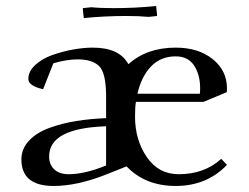

<svg xmlns="http://www.w3.org/2000/svg" viewBox="-20 -610 825 637"><path d="M51 -81Q51 -116 76 -143Q101 -170 143.5 -185.5Q186 -201 233 -208.5Q280 -216 332 -218V-290Q332 -367 309.5 -390Q287 -413 238 -413Q201 -413 157 -400L123 -314Q74 -325 74 -348Q74 -373 96.5 -394Q119 -415 152.5 -427Q186 -439 221.5 -445.5Q257 -452 288 -452Q376 -452 406 -397Q467 -452 563 -452Q638 -452 685.5 -414Q733 -376 733 -317Q733 -308 732 -304L655 -272H431Q428 -256 428 -223Q428 -146 467 -89Q506 -32 573 -32Q658 -32 714 -83L733 -63Q666 7 563 7Q462 7 400 -58L332 -31Q236 7 158 7Q51 7 51 -81ZM143 -91Q143 -64 160 -48Q177 -32 208 -32Q261 -32 332 -61V-191Q143 -185 143 -91ZM255 -578V-583L283 -586Q313 -583 357 -583Q428 -583 498 -590L501 -562V-557L473 -554Q443 -557 399 -557Q328 -557 258 -550ZM436 -299H643Q644 -305 644 -317Q644 -362 624 -392.5Q604 -423 563 -423Q513 -423 481 -389.5Q449 -356 436 -299Z"/></svg>

Font: Dihjauti
Style: Bold
Weight: 700
Designer: T. Christopher White
Version: Version 3.0.0